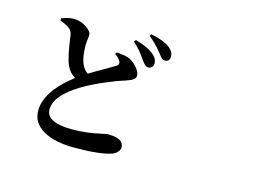

<svg xmlns="http://www.w3.org/2000/svg" viewBox="-108 -996 1717 1253"><g transform="rotate(15 750.0 -369.5)"><path d="M476.6 52.7Q344.7 52.7 268.6 9.8Q186.5 -36.1 186.5 -121.1Q186.5 -195.3 246.1 -274.4Q292 -333 364.3 -387.7Q325.2 -411.1 305.7 -453.1Q282.2 -503.9 262.7 -653.3Q257.8 -682.6 231.4 -699.2Q214.8 -710 174.8 -725.6V-740.2Q222.7 -758.8 255.9 -758.8Q302.7 -758.8 342.8 -732.4Q380.9 -707 380.9 -681.6Q380.9 -671.9 377.9 -651.4Q375 -627.9 375 -614.3Q375 -535.2 393.6 -491.2Q408.2 -455.1 436.5 -436.5Q477.5 -461.9 556.6 -506.8Q596.7 -530.3 606.4 -536.1Q623 -545.9 616.2 -564.5Q610.4 -581.1 580.1 -604.5Q577.1 -606.4 576.2 -607.4L583 -619.1Q648.4 -615.2 672.9 -602.5Q703.1 -587.9 727.1 -559.1Q751 -530.3 751 -506.8Q751 -490.2 736.3 -479.5Q722.7 -468.8 686.5 -457Q628.9 -439.5 554.7 -407.2Q476.6 -374 418.9 -339.8Q255.9 -243.2 255.9 -147.5Q255.9 -58.6 431.6 -58.6Q528.3 -58.6 633.8 -83Q659.2 -88.9 665 -88.9Q774.4 -88.9 774.4 -28.3Q774.4 -12.7 761.2 2.4Q748 17.6 727.5 25.4Q651.4 52.7 476.6 52.7ZM804.7 -578.1Q786.1 -578.1 760.7 -615.2Q719.7 -676.8 673.8 -716.8L683.6 -729.5Q771.5 -706.1 813.5 -668Q840.8 -643.6 840.8 -613.3Q840.8 -597.7 830.6 -587.4Q820.3 -577.1 804.7 -578.1ZM899.4 -649.4Q887.7 -649.4 877.9 -658.2Q871.1 -664.1 857.4 -682.6Q853.5 -686.5 851.6 -689.5Q849.6 -692.4 844.7 -698.2Q807.6 -744.1 762.7 -779.3L770.5 -792Q856.4 -775.4 898.4 -744.1Q932.6 -717.8 932.6 -684.6Q932.6 -649.4 899.4 -649.4Z"/></g></svg>

Font: Bpmf GenYo Min B
Style: B
Weight: 700
Foundry: But Ko
Version: Version 1.320